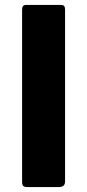

<svg xmlns="http://www.w3.org/2000/svg" viewBox="-20 -762 355 782"><path d="M229 -742Q245 -742 245 -724V-24Q245 -11 238.5 -5.5Q232 0 218 0H92Q79 0 74.5 -5Q70 -10 70 -21V-723Q70 -742 86 -742Z"/></svg>

Font: Libre Franklin
Style: Bold
Weight: 700
Designer: Pablo Impallari, Rodrigo Fuenzalida, Nhung Nguyen
Foundry: Impallari Type
Version: Version 3.000